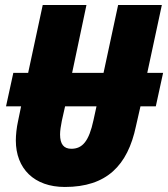

<svg xmlns="http://www.w3.org/2000/svg" viewBox="-20 -734 669 764"><path d="M238 10C404 10 488 -75 521 -232L539 -311H600L629 -444H566L624 -714H450L392 -444H267L324 -714H150L92 -444H33L4 -311H64L52 -253C46 -226 43 -197 43 -175C43 -63 116 10 238 10ZM264 -142C234 -142 219 -160 219 -199C219 -214 222 -233 226 -253L239 -311H364L352 -256C334 -172 308 -142 264 -142Z"/></svg>

Font: Noto Sans Condensed Black
Style: Italic
Weight: 900
Width: 3
Italic angle: -12°
Designer: Monotype Design Team
Foundry: Monotype Imaging Inc.
Version: Version 2.013